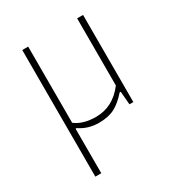

<svg xmlns="http://www.w3.org/2000/svg" viewBox="-164 -577 831 897"><g transform="rotate(-30 251.0 -128.5)"><path d="M89 -470H121V-59Q163 -27 232 -27Q324 -27 385 -108V-470H417V0H396L390 -71H384Q350 -32 316 -14Q282 4 230 4Q172 4 127 -27H121V213H89Z"/></g></svg>

Font: Athiti ExtraLight
Style: Regular
Weight: 250
Version: Version 1.032